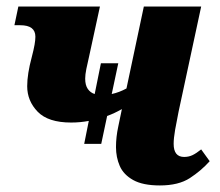

<svg xmlns="http://www.w3.org/2000/svg" viewBox="-20 -556 671 586"><path d="M237 -117 251 -187Q225 -182 197 -182Q127 -182 95 -215Q63 -248 63 -293Q63 -330 77 -382Q83 -405 85.5 -419.5Q88 -434 88 -444Q88 -479 42 -479H24L36 -536H285L252 -384Q247 -363 243.5 -345.5Q240 -328 240 -316Q240 -296 248 -284.5Q256 -273 269 -269L288 -363H341L321 -269Q344 -274 366 -286L419 -536H594L525 -215Q519 -186 514.5 -160Q510 -134 510 -117Q510 -77 542 -77Q556 -77 567.5 -82.5Q579 -88 594 -100L620 -64Q594 -35 559.5 -12.5Q525 10 468 10Q416 10 386.5 -6.5Q357 -23 345.5 -49.5Q334 -76 334 -107Q334 -138 341 -170L352 -223Q329 -210 307 -202L289 -117Z"/></svg>

Font: Noto Serif ExtraBold
Style: Italic
Weight: 800
Italic angle: -12°
Designer: Monotype Design Team
Foundry: Monotype Imaging Inc.
Version: Version 2.013